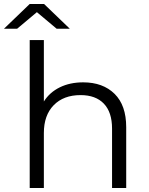

<svg xmlns="http://www.w3.org/2000/svg" viewBox="-50 -943 747 963"><path d="M583 -305V0H512V-298Q512 -380 471 -423Q430 -466 354 -466Q269 -466 219.5 -415.5Q170 -365 170 -276V0H99V-742H170V-434Q199 -480 250 -505Q301 -530 367 -530Q466 -530 524.5 -472.5Q583 -415 583 -305ZM234 -799 135 -882 36 -799H-30L99 -923H171L300 -799Z"/></svg>

Font: Montserrat-Regular
Style: Regular
Weight: 400
Version: Version 7.200